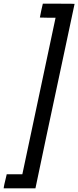

<svg xmlns="http://www.w3.org/2000/svg" viewBox="-51 -770 424 1040"><path d="M353 -749Q353 -747 302.5 -511.5Q252 -276 199 -26Q146 224 141 250H-31Q-31 240 -15 176V174H70Q100 33 160 -250Q220 -533 250 -674H208L165 -675Q167 -688 172.5 -713Q178 -738 181 -750H267Q353 -750 353 -749Z"/></svg>

Font: KaTeX_SansSerif
Style: Italic
Weight: 400
Version: Version 1.1; ttfautohint (v1.3)